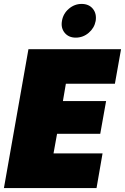

<svg xmlns="http://www.w3.org/2000/svg" viewBox="-20 -959 637 979"><path d="M597.2 -708 565.9 -532.2H315.9L300.8 -443.8H521L491.2 -276.9H271L252.9 -176.8H502.9L472.2 0H0L125 -708ZM366.2 -767.1Q330.1 -767.1 309.8 -791.7Q289.6 -816.4 295.9 -852.1Q301.8 -889.2 330.8 -914.1Q359.9 -939 396 -939Q433.1 -939 453.4 -914.3Q473.6 -889.6 467.8 -852.1Q460.9 -815.9 432.1 -791.5Q403.3 -767.1 366.2 -767.1Z"/></svg>

Font: SVN-Poppins Black
Style: Italic
Weight: 900
Italic angle: -10°
Designer: Ninad Kale (Devanagari), Jonny Pinhorn (Latin)
Foundry: Indian Type Foundry
Version: Version 3.002 2017